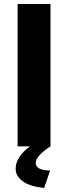

<svg xmlns="http://www.w3.org/2000/svg" viewBox="-20 -730 340 958"><path d="M231.9 0Q158.2 48.8 158.2 83Q158.2 119.6 230 121.1L200.2 208Q127.9 200.2 93 174.1Q58.1 147.9 58.1 112.8Q58.1 52.7 129.9 0H67.9V-710H231.9Z"/></svg>

Font: Raleway-v4020 ExtraBold
Style: Regular
Weight: 800
Designer: Matt McInerney, Pablo Impallari, Rodrigo Fuenzalida
Foundry: Matt McInerney, Pablo Impallari, Rodrigo Fuenzalida
Version: Version 4.020;PS 004.020;hotconv 1.0.88;makeotf.lib2.5.64775